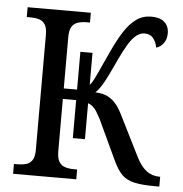

<svg xmlns="http://www.w3.org/2000/svg" viewBox="-52 -770 780 820"><g transform="rotate(5 338.0 -360.0)"><path d="M34 0V-42H48Q69 -42 85.5 -46.5Q102 -51 112 -65.5Q122 -80 122 -109V-604Q122 -634 112 -648.5Q102 -663 85.5 -667.5Q69 -672 48 -672H34V-714H305V-672H291Q271 -672 254 -667Q237 -662 227.5 -647Q218 -632 218 -600V-382H275V-544H327V-407Q335 -415 342.5 -429.5Q350 -444 359 -463Q368 -482 378.5 -506Q389 -530 402 -557Q425 -607 448.5 -643.5Q472 -680 500 -700Q528 -720 563 -720Q591 -720 607.5 -711.5Q624 -703 632 -688.5Q640 -674 640 -656Q640 -629 627 -612Q614 -595 596 -590Q592 -613 579 -629.5Q566 -646 541 -646Q524 -646 507 -633Q490 -620 474 -594Q458 -568 439 -528Q420 -487 406.5 -459Q393 -431 381 -411.5Q369 -392 354 -377Q387 -376 408.5 -364.5Q430 -353 445 -334Q460 -315 474 -286L557 -120Q577 -79 601.5 -60.5Q626 -42 657 -42H661V0H640Q586 0 553 -7.5Q520 -15 500 -35Q480 -55 462 -94L381 -267Q372 -284 364.5 -296Q357 -308 348 -316Q339 -324 327 -328V-174H275V-337H218V-114Q218 -83 227.5 -67.5Q237 -52 254 -47Q271 -42 291 -42H305V0Z"/></g></svg>

Font: Noto Serif SemiCondensed
Style: Regular
Weight: 400
Width: 4
Designer: Monotype Design Team
Foundry: Monotype Imaging Inc.
Version: Version 2.013